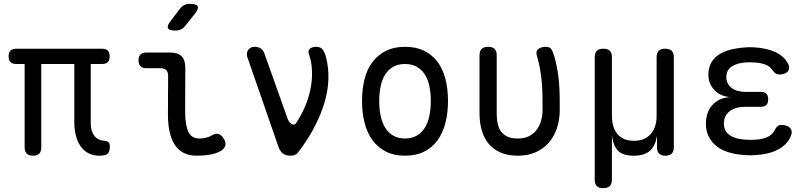

<svg xmlns="http://www.w3.org/2000/svg" viewBox="-20 -805 4240 1005"><path d="M499 10Q465 10 440 -4.5Q415 -19 399.5 -43Q384 -67 376.5 -98.5Q369 -130 369 -164V-470H196V-34Q196 -12 185.5 -1Q175 10 153 10Q131 10 120 -1Q109 -12 109 -34V-470H65Q45 -470 35 -480Q25 -490 25 -510Q25 -530 35 -540Q45 -550 65 -550H514Q534 -550 544 -540Q554 -530 554 -510Q554 -490 544 -480Q534 -470 514 -470H455V-158Q455 -118 474 -94Q493 -70 527 -68Q541 -67 548 -60.5Q555 -54 555 -40Q555 -10 543 0Q531 10 499 10Z M949 -224Q949 -152 965.5 -116Q982 -80 1024 -80Q1041 -80 1058 -84Q1075 -88 1090 -97Q1110 -109 1125.5 -103Q1141 -97 1152 -78Q1164 -58 1159 -42Q1154 -26 1136 -15Q1111 -1 1079 4.5Q1047 10 1009 10Q973 10 945 -3Q917 -16 898 -42.5Q879 -69 869 -110Q859 -151 859 -207L860 -408Q860 -428 850 -438Q840 -448 820 -448H746Q726 -448 715.5 -458.5Q705 -469 705 -489Q705 -509 715.5 -519.5Q726 -530 746 -530H870Q911 -530 930.5 -510.5Q950 -491 950 -450ZM950 -670Q940 -657 927 -651Q914 -645 898 -645Q866 -645 859.5 -657Q853 -669 873 -695L921 -758Q931 -772 944 -778.5Q957 -785 974 -785Q1008 -785 1014.5 -772Q1021 -759 1000 -733Z M1274 -508Q1271 -518 1272.5 -527Q1274 -536 1279 -543.5Q1284 -551 1293 -555.5Q1302 -560 1314 -560Q1332 -560 1345 -551Q1358 -542 1364 -525L1485 -185Q1493 -163 1507.5 -155.5Q1522 -148 1530 -161Q1558 -203 1577.5 -249.5Q1597 -296 1606 -343Q1615 -390 1613 -436.5Q1611 -483 1596 -525Q1593 -534 1595.5 -540.5Q1598 -547 1604 -551.5Q1610 -556 1618.5 -558Q1627 -560 1636 -560Q1659 -560 1670 -544Q1681 -528 1686 -508Q1701 -450 1699 -391Q1697 -332 1680 -273Q1663 -214 1633.5 -155Q1604 -96 1563 -38Q1549 -18 1537.5 -4Q1526 10 1500 10Q1475 10 1460 -2Q1445 -14 1437 -38Z M2100 10Q2042 10 2000 -11.5Q1958 -33 1930 -71Q1902 -109 1888.5 -161.5Q1875 -214 1875 -276Q1875 -338 1888 -390Q1901 -442 1929 -479.5Q1957 -517 1999.5 -538.5Q2042 -560 2100 -560Q2159 -560 2201.5 -538.5Q2244 -517 2271.5 -479.5Q2299 -442 2312 -390Q2325 -338 2325 -276Q2325 -214 2311.5 -161.5Q2298 -109 2270.5 -71Q2243 -33 2200.5 -11.5Q2158 10 2100 10ZM2100 -80Q2135 -80 2160.5 -94.5Q2186 -109 2202.5 -134.5Q2219 -160 2227 -196.5Q2235 -233 2235 -276Q2235 -319 2227.5 -354.5Q2220 -390 2203.5 -415.5Q2187 -441 2161.5 -455.5Q2136 -470 2100 -470Q2064 -470 2038.5 -455.5Q2013 -441 1996.5 -415.5Q1980 -390 1972.5 -354Q1965 -318 1965 -275Q1965 -232 1973 -196Q1981 -160 1997.5 -134.5Q2014 -109 2039.5 -94.5Q2065 -80 2100 -80Z M2490 -515Q2490 -538 2501 -549Q2512 -560 2535 -560Q2558 -560 2569 -549Q2580 -538 2580 -515V-210Q2580 -180 2585.5 -156Q2591 -132 2604 -115Q2617 -98 2638 -89Q2659 -80 2690 -80Q2725 -80 2749.5 -92.5Q2774 -105 2789.5 -126Q2805 -147 2812.5 -174Q2820 -201 2820 -230Q2820 -269 2819.5 -304Q2819 -339 2816 -373.5Q2813 -408 2807 -442.5Q2801 -477 2790 -515Q2789 -518 2788.5 -521Q2788 -524 2788 -527Q2788 -545 2804 -552.5Q2820 -560 2835 -560Q2858 -560 2866 -547.5Q2874 -535 2880 -515Q2891 -478 2897 -443Q2903 -408 2906 -373.5Q2909 -339 2909.5 -303.5Q2910 -268 2910 -230Q2910 -180 2896 -136.5Q2882 -93 2854.5 -60.5Q2827 -28 2786 -9Q2745 10 2690 10Q2639 10 2601.5 -6Q2564 -22 2539.5 -50.5Q2515 -79 2502.5 -120Q2490 -161 2490 -210Z M3138 180Q3115 180 3104 169Q3093 158 3093 135V-505Q3093 -528 3104 -539Q3115 -550 3138 -550Q3161 -550 3172 -539Q3183 -528 3183 -505V-200Q3183 -137 3212.5 -102.5Q3242 -68 3298 -68Q3354 -68 3385.5 -102.5Q3417 -137 3417 -200V-505Q3417 -528 3428 -539Q3439 -550 3462 -550Q3485 -550 3496 -539Q3507 -528 3507 -505V-34Q3507 -12 3496 -1Q3485 10 3463 10Q3441 10 3430 -1Q3419 -12 3419 -34V-85Q3419 -95 3419 -95Q3419 -95 3417 -85Q3409 -40 3381 -15Q3353 10 3297 10Q3241 10 3216 -15Q3191 -40 3185 -85Q3183 -95 3183 -95Q3183 -95 3183 -85V135Q3183 158 3172 169Q3161 180 3138 180Z M4104 -473Q4111 -461 4110.5 -450Q4110 -439 4104 -431.5Q4098 -424 4086.5 -419.5Q4075 -415 4059 -415Q4054 -415 4049 -416.5Q4044 -418 4039.5 -421Q4035 -424 4030 -429.5Q4025 -435 4019 -443Q4008 -459 3985 -467.5Q3962 -476 3930 -478Q3918 -479 3906.5 -479Q3895 -479 3883 -478Q3836 -475 3809 -456Q3782 -437 3782 -402Q3782 -366 3809 -345Q3836 -324 3884 -324H3962Q3982 -324 3991.5 -314.5Q4001 -305 4001 -285Q4001 -265 3991.5 -255.5Q3982 -246 3962 -246H3881Q3829 -246 3799 -222.5Q3769 -199 3769 -158Q3769 -119 3799 -98Q3829 -77 3881 -74Q3894 -73 3907.5 -73Q3921 -73 3934 -74Q3972 -76 3997.5 -88Q4023 -100 4034 -122Q4038 -130 4042 -135.5Q4046 -141 4050 -144.5Q4054 -148 4059 -149.5Q4064 -151 4070 -151Q4086 -151 4098 -146.5Q4110 -142 4116.5 -134.5Q4123 -127 4124 -116Q4125 -105 4119 -92Q4100 -47 4052 -22Q4004 3 3934 7Q3921 8 3907.5 8Q3894 8 3881 7Q3833 4 3795 -7.5Q3757 -19 3730.5 -40Q3704 -61 3689.5 -90.5Q3675 -120 3675 -157Q3675 -217 3708 -254.5Q3741 -292 3801 -297Q3750 -301 3719 -334Q3688 -367 3688 -414Q3688 -449 3701.5 -474.5Q3715 -500 3740.5 -517.5Q3766 -535 3802 -544.5Q3838 -554 3883 -557Q3895 -558 3906.5 -558Q3918 -558 3930 -557Q3994 -553 4039 -532Q4084 -511 4104 -473Z"/></svg>

Font: Maple Mono
Style: Regular
Weight: 400
Monospace: yes
Designer: subframe7536
Version: Version 7.300